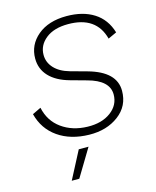

<svg xmlns="http://www.w3.org/2000/svg" viewBox="-131 -760 881 1082"><g transform="rotate(-15 309.5 -219.0)"><path d="M314 8Q206 6 133 -45Q60 -96 37 -186L87 -210Q104 -130 166.5 -85Q229 -40 317 -38Q400 -36 452.5 -75Q505 -114 505 -176Q505 -258 381 -291L287 -317Q211 -338 170.5 -381Q130 -424 130 -485Q130 -565 193 -618Q256 -671 362 -671Q457 -671 521 -630.5Q585 -590 609 -510L559 -487Q523 -625 359 -625Q276 -625 228.5 -587Q181 -549 181 -493Q181 -449 212 -415.5Q243 -382 300 -366L398 -339Q556 -295 556 -184Q556 -95 486 -42.5Q416 10 314 8ZM292 72 195 233H151L235 72Z"/></g></svg>

Font: Elaine Sans Light
Style: Italic
Weight: 300
Italic angle: -13°
Designer: Wei Huang
Foundry: Wei Huang
Version: Version 2.001;December 24, 2019;FontCreator 12.0.0.2547 64-b